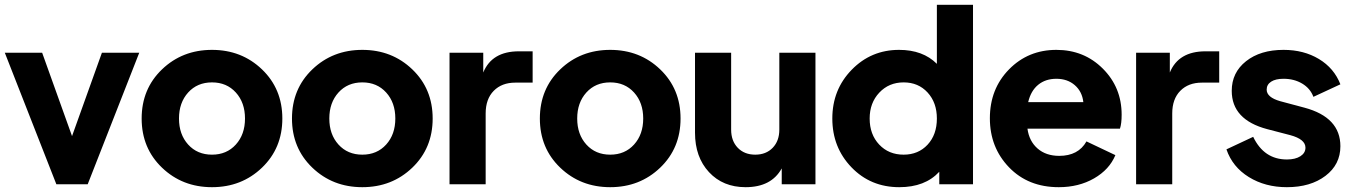

<svg xmlns="http://www.w3.org/2000/svg" viewBox="-20 -765 5604 797"><path d="M403 -546H558L344 0H214L0 -546H155L279 -200Z M1067.5 -69Q983 12 860 12Q737 12 652.5 -69Q568 -150 568 -273Q568 -396 652.5 -477Q737 -558 860 -558Q983 -558 1067.5 -477Q1152 -396 1152 -273Q1152 -150 1067.5 -69ZM761 -165Q799 -123 860 -123Q921 -123 959 -165Q997 -207 997 -273Q997 -339 959 -381Q921 -423 860 -423Q799 -423 761 -381Q723 -339 723 -273Q723 -207 761 -165Z M1691.5 -69Q1607 12 1484 12Q1361 12 1276.5 -69Q1192 -150 1192 -273Q1192 -396 1276.5 -477Q1361 -558 1484 -558Q1607 -558 1691.5 -477Q1776 -396 1776 -273Q1776 -150 1691.5 -69ZM1385 -165Q1423 -123 1484 -123Q1545 -123 1583 -165Q1621 -207 1621 -273Q1621 -339 1583 -381Q1545 -423 1484 -423Q1423 -423 1385 -381Q1347 -339 1347 -273Q1347 -207 1385 -165Z M2134 -552H2191V-422H2119Q2063 -422 2029.5 -388Q1996 -354 1996 -294V0H1846V-546H1986V-464Q2022 -552 2134 -552Z M2720.5 -69Q2636 12 2513 12Q2390 12 2305.5 -69Q2221 -150 2221 -273Q2221 -396 2305.5 -477Q2390 -558 2513 -558Q2636 -558 2720.5 -477Q2805 -396 2805 -273Q2805 -150 2720.5 -69ZM2414 -165Q2452 -123 2513 -123Q2574 -123 2612 -165Q2650 -207 2650 -273Q2650 -339 2612 -381Q2574 -423 2513 -423Q2452 -423 2414 -381Q2376 -339 2376 -273Q2376 -207 2414 -165Z M3215 -546H3365V0H3225V-66Q3182 12 3075 12Q2981 12 2923 -50.5Q2865 -113 2865 -214V-546H3015V-227Q3015 -180 3042.5 -151.5Q3070 -123 3115 -123Q3160 -123 3187.5 -151.5Q3215 -180 3215 -227Z M3869 -745H4019V0H3879V-52Q3820 12 3713 12Q3594 12 3514.5 -70.5Q3435 -153 3435 -273Q3435 -393 3515.5 -475.5Q3596 -558 3712 -558Q3811 -558 3869 -500ZM3731 -123Q3792 -123 3830.5 -164.5Q3869 -206 3869 -273Q3869 -339 3830.5 -381Q3792 -423 3731 -423Q3670 -423 3630 -380.5Q3590 -338 3590 -273Q3590 -207 3629.5 -165Q3669 -123 3731 -123Z M4636 -289Q4636 -252 4629 -231H4245Q4252 -179 4287 -148.5Q4322 -118 4377 -118Q4456 -118 4490 -178L4610 -121Q4585 -61 4521.5 -24.5Q4458 12 4375 12Q4248 12 4168.5 -70.5Q4089 -153 4089 -274Q4089 -396 4168.5 -477Q4248 -558 4365 -558Q4480 -558 4558 -480Q4636 -402 4636 -289ZM4248 -341H4477Q4472 -385 4441.5 -411.5Q4411 -438 4365 -438Q4320 -438 4289.5 -413Q4259 -388 4248 -341Z M4984 -552H5041V-422H4969Q4913 -422 4879.5 -388Q4846 -354 4846 -294V0H4696V-546H4836V-464Q4872 -552 4984 -552Z M5322 12Q5232 12 5164 -30Q5096 -72 5071 -145L5182 -197Q5227 -103 5322 -103Q5357 -103 5378 -116.5Q5399 -130 5399 -152Q5399 -187 5336 -204L5240 -229Q5093 -268 5093 -388Q5093 -464 5152.5 -511Q5212 -558 5308 -558Q5392 -558 5455 -520Q5518 -482 5544 -415L5432 -363Q5419 -398 5385.5 -418Q5352 -438 5308 -438Q5275 -438 5256.5 -426Q5238 -414 5238 -393Q5238 -361 5294 -345L5395 -318Q5544 -278 5544 -158Q5544 -82 5482 -35Q5420 12 5322 12Z"/></svg>

Font: Plus Jakarta Display
Style: Bold
Weight: 700
Designer: Gumpita Rahayu
Foundry: Tokotype Studio
Version: Version 1.000;hotconv 1.0.109;makeotfexe 2.5.65596